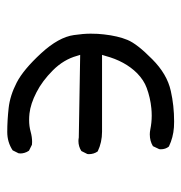

<svg xmlns="http://www.w3.org/2000/svg" viewBox="-5 -512 509 540"><g transform="rotate(-90 250.0 -241.5)"><path d="M178.7 -6.8Q223.6 -6.8 264.6 -16.1Q312 -26.4 354 -68.4Q397 -110.8 408.2 -137.9Q419.4 -165 423.8 -204.6Q425.8 -220.7 425.8 -241.5Q425.8 -262.2 421.9 -288.6Q416 -331.5 370.6 -380.9Q324.7 -430.7 288.3 -449.5Q252 -468.3 216.6 -472.2Q181.2 -476.1 149.4 -476.1Q120.6 -476.1 97.7 -460.9L89.4 -444.3Q88.9 -442.4 88.9 -438.2Q88.9 -434.1 90.6 -427.7Q92.3 -421.4 96.7 -415L113.3 -406.7Q117.2 -406.2 121.1 -406.2Q135.3 -406.2 150.4 -410.4Q165.5 -414.6 183.1 -414.6Q191.9 -414.6 201.2 -413.6Q228.5 -410.6 260.7 -394Q292.5 -377.9 322.8 -347.7Q353 -317.4 363.3 -280.3L366.2 -271L133.8 -274.9Q128.4 -275.9 124 -275.9Q108.4 -275.9 95.7 -267.6L87.4 -251Q86.9 -249 86.9 -247.1Q86.9 -232.4 94.7 -221.7Q120.1 -209.5 149.9 -209.5Q153.8 -209.5 158.2 -209.5H366.2L363.3 -200.2Q348.6 -145 314.5 -110.8Q294.9 -91.8 273.4 -84Q245.6 -73.7 215.8 -70.8Q205.6 -69.8 195.3 -69.8Q175.8 -69.8 156.7 -73.7Q148.9 -75.2 142.6 -75.2Q124 -75.2 109.4 -66.4L101.1 -48.8Q100.6 -46.9 100.6 -44.9Q100.6 -30.8 108.4 -21.5Q133.8 -9.3 162.6 -7.3Q170.9 -6.8 178.7 -6.8Z"/></g></svg>

Font: Bakudai
Style: ExtraLight
Weight: 200
Version: Version 1.48